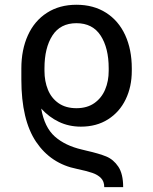

<svg xmlns="http://www.w3.org/2000/svg" viewBox="-20 -557 640 803"><path d="M301.8 149.4Q192.9 127.9 131.1 36.4Q69.3 -55.2 69.3 -224.6V-270.5Q69.3 -349.1 96.7 -409.4Q124 -469.7 176.3 -503.4Q228.5 -537.1 299.8 -537.1Q371.1 -537.1 423.6 -503.7Q476.1 -470.2 503.7 -409.9Q531.2 -349.6 531.2 -271.5V-260.7Q531.2 -194.3 505.6 -141.4Q480 -88.4 431.9 -57.9Q383.8 -27.3 318.4 -27.3Q268.1 -27.3 226.3 -47.4Q184.6 -67.4 152.3 -103Q166 -24.4 209.2 13.9Q252.4 52.2 322.3 68.4L341.8 73.2Q394 85 424.3 97.4Q454.6 109.9 474.9 140.1Q495.1 170.4 495.1 225.6H416Q416 201.7 402.3 187.7Q388.7 173.8 366 166Q343.3 158.2 301.8 149.4ZM434.6 -260.7V-271.5Q434.6 -356.4 400.9 -408.2Q367.2 -460 299.8 -460Q232.4 -460 199.2 -408.4Q166 -356.9 166 -271.5V-260.7Q166 -217.3 180.4 -181.9Q194.8 -146.5 224.9 -125.5Q254.9 -104.5 299.8 -104.5Q344.2 -104.5 374.5 -125.7Q404.8 -147 419.7 -182.4Q434.6 -217.8 434.6 -260.7Z"/></svg>

Font: Pretendard
Style: Regular
Weight: 400
Designer: Base glyphs from Inter by Rasmus Andersson; Hangeul glyphs from Noto Sans CJK(Source Han Sans) by Jang Soo-young and Kan
Foundry: Kil Hyung-jin
Version: Version 1.309